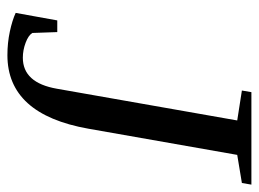

<svg xmlns="http://www.w3.org/2000/svg" viewBox="-111 -584 705 523"><g transform="rotate(90 241.5 -322.5)"><path d="M308.1 -616.2 226.6 -628.9 231 -654.8H482.9L478.5 -628.9L401.9 -616.2L330.6 -210.9Q291.5 9.8 130.4 9.8Q96.7 9.8 65.9 3.2Q35.2 -3.4 15.1 -12.7L35.6 -126H67.4L69.8 -58.1Q76.2 -47.4 96.4 -39.8Q116.7 -32.2 137.2 -32.2Q205.6 -32.2 221.7 -125Z"/></g></svg>

Font: Tinos
Style: Italic
Weight: 400
Italic angle: -16.333°
Designer: Steve Matteson
Foundry: Monotype Imaging Inc.
Version: Version 1.32